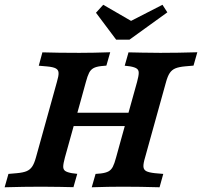

<svg xmlns="http://www.w3.org/2000/svg" viewBox="-39 -792 855 812"><path d="M160.4 -511 125 -514.1 140.3 -570.6Q207.2 -568.5 296.6 -568.5H298H297.2Q355.7 -568.5 427.1 -571L410.9 -514.5L388.7 -512.5Q367.7 -510.1 356.2 -503.7Q344.6 -497.3 337.8 -484Q331 -470.7 324.2 -445.2L303.3 -369.4H180.6L201.6 -445.2Q209.3 -470.7 208.7 -483.6Q208.2 -496.5 197.2 -502.5Q186.3 -508.6 160.4 -511ZM-19.4 0 -3.3 -56.5 32.3 -59.6Q59.1 -62 73.7 -68.2Q88.3 -74.4 97.1 -87.6Q106 -100.7 112.9 -125.8L180.6 -369.4H303.3L235.5 -125.8Q228.6 -100.3 228.4 -87.8Q228.1 -75.3 236.5 -69.2Q244.8 -63.2 265.1 -59.6L287.7 -56.8L271.6 -0.4Q240.8 -1.6 214.9 -1.6Q181.2 -2.4 136.8 -2.4H139.1H137.3Q61.9 -2.4 -19.4 0ZM242.2 -315.3H561.6L544.7 -258.9H226ZM511 -511.4 488.4 -514.1 504.5 -570.6Q535.3 -569.7 561.2 -569.4Q594.9 -568.9 639.3 -568.5H637H638.8Q714.2 -568.5 795.5 -571L779.4 -514.5L743.8 -511.4Q717 -508.9 702.4 -502.7Q687.8 -496.5 679 -483.4Q670.1 -470.3 663.2 -445.2L595.5 -201.6H472.8L540.6 -445.2Q547.5 -470.7 547.7 -483.2Q548 -495.7 539.6 -501.7Q531.3 -507.8 511 -511.4ZM349 0 365.2 -56.5 387.4 -58.4Q408.4 -60.9 420 -67.3Q431.5 -73.7 438.3 -87Q445.1 -100.3 451.9 -125.8L472.8 -201.6H595.5L574.5 -125.8Q566.8 -100.3 567.6 -87.4Q568.3 -74.4 579.2 -68.4Q590.2 -62.4 616.1 -59.6L651.5 -56.5L635.8 0Q555.1 -2.4 479.6 -2.4H478.1H478.9Q420.4 -2.4 349 0ZM668.7 -739.8 508.7 -624.3H452.2L366.9 -738.1L397.6 -771.8L541.3 -688.6L472.6 -681.8L648.1 -771.8Z"/></svg>

Font: Playfair Micro SmCond SmLight
Style: Italic
Weight: 360
Width: 4
Italic angle: -15.6°
Designer: Claus Eggers Sørensen
Foundry: Claus Eggers Sørensen
Version: Version 2.203;Glyphs 3.3 (3326)